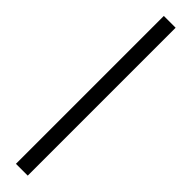

<svg xmlns="http://www.w3.org/2000/svg" viewBox="32 -120 437 437"><g transform="rotate(-45 250.0 98.0)"><path d="M12 117V79H488V117Z"/></g></svg>

Font: Toshiba Sans Light
Style: Regular
Weight: 300
Designer: Paul D. Hunt
Foundry: Toshiba Corporation
Version: Version 2.020;PS 2.0;hotconv 1.0.86;makeotf.lib2.5.63406